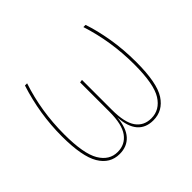

<svg xmlns="http://www.w3.org/2000/svg" viewBox="-122 -693 876 876"><g transform="rotate(-45 316.0 -254.5)"><path d="M556 -234Q556 -100 520.5 -45.5Q485 9 423 9Q374 9 347 -22.5Q320 -54 316 -117Q311 -54 282.5 -22.5Q254 9 206 9Q144 9 110 -48Q76 -105 76 -235Q76 -379 121 -518H135Q90 -383 90 -234Q90 -109 121 -56.5Q152 -4 206 -4Q254 -4 281.5 -41.5Q309 -79 309 -161V-350L323 -352V-159Q323 -77 349 -40.5Q375 -4 423 -4Q478 -4 510 -55Q542 -106 542 -234Q542 -381 498 -518H512Q531 -463 543.5 -389.5Q556 -316 556 -234Z"/></g></svg>

Font: Fira Sans Compressed Hair
Style: Regular
Weight: 100
Width: 1
Designer: bBox Type GmbH & Carrois Corporate GbR & Edenspiekermann AG
Foundry: bBox Type GmbH & Carrois Corporate GbR & Edenspiekermann AG
Version: Version 4.301